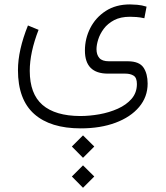

<svg xmlns="http://www.w3.org/2000/svg" viewBox="-20 -346 761 882"><path d="M310.1 327.1 361.3 275.9 413.1 327.1 361.3 378.9ZM310.1 464.8 361.3 413.6 413.1 464.8 361.3 516.6ZM157.2 -209Q116.7 -105 116.7 -20.5Q116.7 85.4 175.3 136Q233.9 186.5 348.6 187Q391.1 187 436.5 179Q481.9 170.9 521.2 153.3Q560.5 135.7 584.7 107.7Q608.9 79.6 608.9 40Q608.9 11.2 594 1.7Q579.1 -7.8 555.7 -7.8H475.6Q370.1 -7.8 370.1 -113.8Q370.1 -168.9 394.8 -217.3Q419.4 -265.6 465.8 -295.7Q512.2 -325.7 577.1 -325.7Q589.4 -325.7 610.6 -324Q631.8 -322.3 653.3 -315.4L643.1 -262.2Q623.5 -266.6 606.7 -267.8Q589.8 -269 577.1 -269Q533.7 -269 504.2 -253.4Q474.6 -237.8 456.8 -213.9Q439 -189.9 431.2 -164.8Q423.3 -139.6 423.3 -120.1Q423.3 -94.7 436.3 -79.6Q449.2 -64.5 480.5 -64.5H568.4Q620.1 -64 639.2 -35.6Q658.2 -7.3 658.2 38.1Q658.2 99.1 619.1 145.5Q580.1 191.9 510.7 217.8Q441.4 243.7 351.1 243.7Q211.4 243.7 137 177.5Q62.5 111.3 62.5 -23.9Q62.5 -115.2 108.4 -229Z"/></svg>

Font: Vazir Thin FD-WOL
Style: Thin-FD-WOL
Weight: 100
Designer: Saber Rastikerdar
Foundry: Saber Rastikerdar
Version: Version 30.1.0